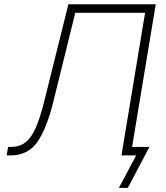

<svg xmlns="http://www.w3.org/2000/svg" viewBox="-20 -748 799 924"><path d="M12.2 0 19 -41H33.7Q73.2 -41 101.6 -62.3Q129.9 -83.5 151.4 -131.6Q172.9 -179.7 192.9 -260.3L309.1 -727.5H729.5L608.9 0H564.5L678.2 -686.5H342.3L236.3 -257.3Q204.1 -127.4 158.9 -63.7Q113.8 0 29.8 0ZM552.2 156.2 635.3 0H584L590.8 -41H699.2L595.2 156.2Z"/></svg>

Font: Inter Extra Light
Style: Italic
Weight: 200
Italic angle: -9.39999°
Designer: Rasmus Andersson
Foundry: rsms
Version: Version 4.000;git-3c8e0fc